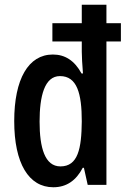

<svg xmlns="http://www.w3.org/2000/svg" viewBox="-20 -780 531 810"><path d="M490 -682H429V-760H325V-682H201V-605H325V-562C325 -540 327 -509 330 -470H324C294 -525 254 -550 203 -550C100 -550 40 -447 40 -269C40 -91 101 10 205 10C260 10 301 -18 329 -72H334L350 0H429V-605H490ZM235 -78C169 -78 147 -157 147 -267C147 -375 168 -459 233 -459C305 -459 325 -386 325 -268C324 -153 309 -78 235 -78Z"/></svg>

Font: Kathrein 67 Medium Condensed
Style: Regular
Weight: 500
Width: 3
Designer: Lazydogs Typefoundry, based on Open Sans by Ascender Corporation
Foundry: Lazydogs Typefoundry
Version: Version 1.003;PS 001.003;hotconv 1.0.88;makeotf.lib2.5.64775